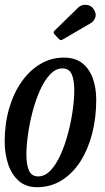

<svg xmlns="http://www.w3.org/2000/svg" viewBox="-22 -770 436 800"><path d="M-2.5 -180Q-2.5 -254 16 -317.8Q34.5 -381.5 67.8 -429Q101 -476.5 146 -503.2Q191 -530 243.5 -530Q292 -530 321.8 -506Q351.5 -482 365.2 -442Q379 -402 379 -354Q379 -279.5 362 -213.5Q345 -147.5 312.8 -97.2Q280.5 -47 234.8 -18.5Q189 10 132 10Q86 10 56 -16.5Q26 -43 11.8 -86.5Q-2.5 -130 -2.5 -180ZM88 -125Q88 -84.5 98.5 -59.8Q109 -35 137.5 -35Q165 -35 188.5 -59.8Q212 -84.5 230.2 -125Q248.5 -165.5 261.2 -213.5Q274 -261.5 280.8 -309.2Q287.5 -357 287.5 -395Q287.5 -435.5 277 -460.2Q266.5 -485 238 -485Q210.5 -485 187 -460.2Q163.5 -435.5 145.2 -395Q127 -354.5 114.2 -306.5Q101.5 -258.5 94.8 -210.8Q88 -163 88 -125ZM369.5 -730Q380.5 -711.5 374.8 -696.2Q369 -681 356 -673.5L242 -607Q235.5 -603 231.8 -602.8Q228 -602.5 222.5 -608.5L205.5 -626.5Q197.5 -635 205.5 -642.5L303.5 -738Q317.5 -752 338.5 -749.8Q359.5 -747.5 369.5 -730Z"/></svg>

Font: Besley* Condensed
Style: Italic
Weight: 400
Width: 3
Italic angle: -13°
Designer: Owen Earl
Foundry: indestructible type*
Version: Version 3.000; ttfautohint (v1.8.3)